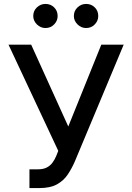

<svg xmlns="http://www.w3.org/2000/svg" viewBox="-20 -957 680 987"><path d="M131.4 9.9V-86.6H175.1Q202.4 -86.6 220.3 -95.9Q238.3 -105.1 249.8 -120.9Q261.4 -136.7 269.2 -155.5L279.5 -181.5L23.8 -727.3H140.3L331 -306.8L500.7 -727.3H615.8L364.3 -126.1Q348.4 -89.8 327.6 -58.9Q306.8 -28.1 272.4 -9.1Q237.9 9.9 181.1 9.9ZM213.8 -812.9Q188.6 -812.9 169.7 -831.5Q150.9 -850.1 150.9 -874.6Q150.9 -901.3 169.7 -919Q188.6 -936.8 213.8 -936.8Q240.4 -936.8 258.3 -919Q276.3 -901.3 276.3 -874.6Q276.3 -850.1 258.3 -831.5Q240.4 -812.9 213.8 -812.9ZM422.6 -812.9Q397.4 -812.9 378.6 -831.5Q359.7 -850.1 359.7 -874.6Q359.7 -901.3 378.6 -919Q397.4 -936.8 422.6 -936.8Q449.2 -936.8 467.2 -919Q485.1 -901.3 485.1 -874.6Q485.1 -850.1 467.2 -831.5Q449.2 -812.9 422.6 -812.9Z"/></svg>

Font: InterMG Medium
Style: Regular
Weight: 500
Designer: Rasmus Andersson
Foundry: rsms
Version: Version 3.019;December 26, 2023;FontCreator 15.0.0.2955 64-b